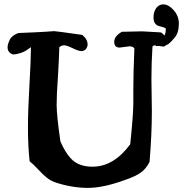

<svg xmlns="http://www.w3.org/2000/svg" viewBox="-20 -869 875 902"><path d="M552.7 -719.7 646.5 -721.7Q653.3 -721.7 658.2 -721.2Q663.1 -720.7 684.1 -719.7Q705.1 -718.8 736.3 -716.8Q746.1 -710 752.9 -702.1Q758.8 -714.8 758.8 -730.5V-735.4Q748 -742.2 732.4 -745.1Q701.2 -751 701.2 -786.1Q701.2 -796.9 702.1 -801.8Q709 -835.9 732.4 -845.7Q740.2 -848.6 748 -848.6Q772.5 -847.7 795.9 -821.3Q820.3 -793.9 820.3 -757.8L819.3 -743.2Q817.4 -708 793.9 -684.6Q790 -680.7 784.2 -673.8L775.4 -666Q769.5 -659.2 759.8 -657.2Q754.9 -650.4 748 -650.4Q741.2 -650.4 727.5 -653.3Q720.7 -653.3 712.9 -652.3Q710.9 -654.3 710.9 -655.3Q710.9 -656.2 710.9 -656.2Q701.2 -656.2 696.3 -650.4Q691.4 -573.2 691.4 -499L693.4 -346.7Q693.4 -238.3 682.6 -108.4Q666 -75.2 640.6 -57.6Q615.2 -40 572.3 -25.4Q466.8 13.7 393.6 13.7Q320.3 13.7 244.1 -10.7Q217.8 -19.5 198.7 -35.2Q179.7 -50.8 158.2 -74.2Q136.7 -97.7 119.1 -111.3Q111.3 -186.5 111.3 -268.1Q111.3 -349.6 118.2 -468.3Q125 -586.9 125 -628.9V-647.5Q122.1 -645.5 107.9 -635.3Q93.8 -625 74.2 -619.1Q54.7 -613.3 44.4 -613.3Q34.2 -613.3 24.9 -622.6Q15.6 -631.8 15.6 -646.5Q15.6 -661.1 25.9 -682.1Q36.1 -703.1 66.4 -713.9Q168.9 -717.8 197.8 -720.2Q226.6 -722.7 234.4 -722.7Q242.2 -722.7 366.2 -705.1Q391.6 -684.6 391.6 -660.2Q391.6 -649.4 383.8 -638.7Q375 -628.9 362.3 -628.9Q349.6 -628.9 321.3 -642.6Q293 -656.2 281.2 -656.2Q269.5 -656.2 258.8 -647.5Q256.8 -585 252 -505.9Q246.1 -425.8 246.1 -376.5Q246.1 -327.1 263.7 -205.1Q285.2 -154.3 312.5 -125Q347.7 -85.9 414.1 -85.9Q514.6 -85.9 591.8 -191.4Q606.4 -329.1 606.4 -388.7V-455.1Q606.4 -524.4 611.3 -641.6Q604.5 -651.4 587.9 -651.4L542 -645.5Q516.6 -645.5 516.6 -672.4Q516.6 -699.2 552.7 -719.7Z"/></svg>

Font: Essays1743
Style: Medium
Weight: 500
Designer: Based on the typeface in a 1743 English translation of the essays of Montaigne.  PostScript/TrueType font designed by Jo
Version: Version 002.100